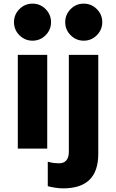

<svg xmlns="http://www.w3.org/2000/svg" viewBox="-20 -818 640 1057"><path d="M78 0V-516H240V0ZM327 219Q308 219 285 215.5Q262 212 243 207V72Q263 78 278.5 79.5Q294 81 305 81Q331 81 345 65Q359 49 359 18V-516H521V28Q521 125 472.5 172Q424 219 327 219ZM261 -696Q261 -654 231 -624Q201 -594 159 -594Q117 -594 87 -624Q57 -654 57 -696Q57 -738 87 -768Q117 -798 159 -798Q201 -798 231 -768Q261 -738 261 -696ZM543 -696Q543 -654 513 -624Q483 -594 441 -594Q399 -594 369 -624Q339 -654 339 -696Q339 -738 369 -768Q399 -798 441 -798Q483 -798 513 -768Q543 -738 543 -696Z"/></svg>

Font: Red Hat Mono
Style: Regular
Weight: 300
Monospace: yes
Designer: Pentagram, MCKL
Foundry: Pentagram, MCKL
Version: Version 1.023